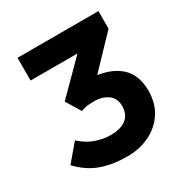

<svg xmlns="http://www.w3.org/2000/svg" viewBox="-156 -774 868 908"><g transform="rotate(-30 278.0 -320.0)"><path d="M283 12Q203 12 141 -10Q79 -32 27 -87L104 -178Q141 -144 182.5 -129.5Q224 -115 265 -115Q300 -115 325.5 -125Q351 -135 365 -155.5Q379 -176 379 -206Q379 -251 348.5 -272Q318 -293 278 -293Q252 -293 237.5 -291Q223 -289 202 -282L154 -361L320 -528H64V-652H506V-556L350 -393Q407 -384 445.5 -360.5Q484 -337 503.5 -299Q523 -261 523 -210Q523 -138 489.5 -88.5Q456 -39 401.5 -13.5Q347 12 283 12Z"/></g></svg>

Font: Source Sans 3 ExtraLight
Style: Bold
Weight: 700
Version: Version 3.052;hotconv 1.1.0;makeotfexe 2.6.0